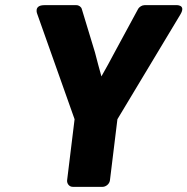

<svg xmlns="http://www.w3.org/2000/svg" viewBox="-20 -699 726 744"><path d="M240 0C239 11 247 25 262 25H378C389 25 404 15 406 0L435 -237L679 -643C703 -683 661 -679 661 -679H540C531 -679 520 -673 515 -664L424 -496C407 -463 391 -435 373 -403C364 -433 357 -463 348 -496L297 -664C295 -672 286 -679 276 -679H152C108 -679 125 -643 125 -643L269 -237Z"/></svg>

Font: Falling Sky
Style: BlkObl
Weight: 900
Designer: Paul D. Hunt
Foundry: Adobe Systems Incorporated
Version: Version 1.02